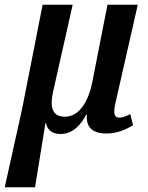

<svg xmlns="http://www.w3.org/2000/svg" viewBox="-48 -556 625 811"><path d="M-28 235H100L144 -36H146C153 -4 175 10 208 10C256 10 292 -24 316 -72H319C314 -12 350 8 403 8C440 8 478 -5 514 -27L502 -74C487 -66 470 -59 456 -59C437 -59 429 -73 439 -118L534 -536H406L342 -210C325 -125 286 -63 226 -63C170 -63 162 -107 177 -172L259 -536H132L45 -94Z"/></svg>

Font: Noto Serif Condensed SemiBold
Style: Italic
Weight: 600
Width: 3
Italic angle: -12°
Designer: Monotype Design Team
Foundry: Monotype Imaging Inc.
Version: Version 2.014